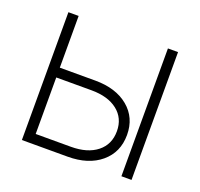

<svg xmlns="http://www.w3.org/2000/svg" viewBox="-100 -646 786 756"><g transform="rotate(20 293.5 -268.0)"><path d="M106.9 -318.8H255.4Q342.3 -318.8 394.3 -275.6Q446.3 -232.4 446.3 -160.2Q446.3 -87.4 394.3 -43.7Q342.3 0 255.4 0H64V-535.6H106.9ZM106.9 -277.8V-41H254.4Q323.7 -41 363.8 -73Q403.8 -105 403.8 -160.2Q403.8 -214.8 363.8 -246.3Q323.7 -277.8 254.4 -277.8ZM481 0V-535.6H523.4V0Z"/></g></svg>

Font: Inter Display Extra Light
Style: Regular
Weight: 200
Designer: Rasmus Andersson
Foundry: rsms
Version: Version 4.000;git-4fc901f